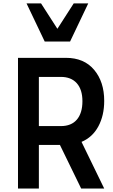

<svg xmlns="http://www.w3.org/2000/svg" viewBox="-20 -1082 649 1102"><path d="M83.3 0V-750H358.3Q462.5 -750 520.3 -681.2Q578.1 -612.5 578.1 -503.1Q578.1 -418.8 544.3 -356.2Q510.4 -293.8 447.9 -267.7L578.1 0H445.8L324 -250H203.1V0ZM203.1 -358.3H329.2Q389.6 -358.3 421.4 -395.8Q453.1 -433.3 453.1 -501Q453.1 -567.7 420.8 -604.2Q388.5 -640.6 329.2 -640.6H203.1ZM236.5 -843.8 132.3 -1062.5H215.6L309.4 -916.7L403.1 -1062.5H486.5L382.3 -843.8Z"/></svg>

Font: Vladivostok Bold
Style: Regular
Weight: 700
Width: 4
Designer: Michael Sharanda
Foundry: Michael Sharanda
Version: Version 1.005